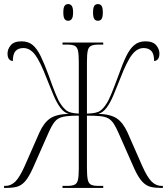

<svg xmlns="http://www.w3.org/2000/svg" viewBox="-20 -923 820 943"><path d="M0 0V-10H7Q33 -10 54.5 -30.5Q76 -51 101 -107L174 -273Q196 -321 226.5 -341.5Q257 -362 317 -364Q294 -370 276 -394.5Q258 -419 242.5 -456Q227 -493 210 -536Q177 -622 152 -654.5Q127 -687 95 -687Q70 -687 56.5 -672.5Q43 -658 43 -623Q17 -626 17 -660Q17 -682 33 -701Q49 -720 86 -720Q119 -720 140.5 -702Q162 -684 180 -647Q198 -610 219 -553Q239 -496 253.5 -461Q268 -426 277 -414Q291 -392 307.5 -379.5Q324 -367 367 -365V-619Q367 -656 363 -674Q359 -692 347 -698Q335 -704 310 -704H287V-714H487V-704H465Q440 -704 427.5 -698Q415 -692 411 -674Q407 -656 407 -619V-365Q454 -366 471.5 -378.5Q489 -391 503 -414Q512 -426 526.5 -461Q541 -496 562 -553Q582 -610 600 -647Q618 -684 640 -702Q662 -720 694 -720Q731 -720 747 -701Q763 -682 763 -660Q763 -626 737 -623Q737 -658 723.5 -672.5Q710 -687 685 -687Q654 -687 628.5 -654.5Q603 -622 570 -536Q553 -493 537.5 -456Q522 -419 504 -394.5Q486 -370 463 -364Q523 -362 553.5 -341.5Q584 -321 606 -273L679 -107Q704 -51 725.5 -30.5Q747 -10 773 -10H780V0H770Q741 0 719 -5.5Q697 -11 678 -31.5Q659 -52 639 -96L563 -268Q550 -298 538.5 -315.5Q527 -333 512 -341.5Q497 -350 472 -352.5Q447 -355 407 -355V-98Q407 -60 411 -41Q415 -22 427 -16Q439 -10 464 -10H487V0H287V-10H310Q334 -10 346.5 -16Q359 -22 363 -40.5Q367 -59 367 -95V-355Q317 -355 290.5 -349.5Q264 -344 249 -325.5Q234 -307 217 -268L141 -96Q121 -52 102.5 -31.5Q84 -11 62 -5.5Q40 0 10 0ZM461 -821Q449 -821 443 -830Q437 -839 437 -862Q437 -885 443 -894Q449 -903 461 -903Q473 -903 479 -894Q485 -885 485 -862Q485 -839 479 -830Q473 -821 461 -821ZM315 -821Q303 -821 297 -830Q291 -839 291 -862Q291 -885 297 -894Q303 -903 315 -903Q326 -903 332.5 -894Q339 -885 339 -862Q339 -839 332.5 -830Q326 -821 315 -821Z"/></svg>

Font: Noto Serif Display Condensed ExtraLight
Style: Regular
Weight: 200
Width: 3
Designer: Monotype Design Team
Foundry: Monotype Imaging Inc.
Version: Version 2.009